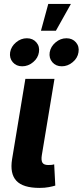

<svg xmlns="http://www.w3.org/2000/svg" viewBox="-20 -943 416 967"><path d="M179.3 3.4Q95.7 3.4 62.4 -32.6Q29 -68.6 40.9 -141.7L107.8 -545.9H254.4L190.7 -161.8Q186.5 -135.8 193.6 -123.8Q200.8 -111.9 223 -111.9Q234.8 -111.9 241.5 -112.7Q248.1 -113.6 252.9 -115.3L258.5 -8.3Q247 -4.6 226.2 -0.6Q205.5 3.4 179.3 3.4ZM291.2 -609.1Q261.1 -609.1 243.5 -629.8Q225.9 -650.4 230.3 -679.7Q235.4 -708.9 260 -729.6Q284.7 -750.3 314.7 -750.3Q344.8 -750.3 362.5 -729.6Q380.3 -708.9 375.3 -679.7Q371 -650.5 346 -629.8Q321.1 -609.1 291.2 -609.1ZM91.9 -609.1Q61.8 -609.1 44.2 -629.8Q26.6 -650.4 31 -679.7Q36 -708.9 60.7 -729.6Q85.4 -750.3 115.4 -750.3Q145.4 -750.3 163.2 -729.6Q181 -708.9 176 -679.7Q171.6 -650.5 146.7 -629.8Q121.8 -609.1 91.9 -609.1ZM186.3 -788.3 223.1 -923.2H337.1L261.6 -788.3Z"/></svg>

Font: Inter
Style: Italic
Weight: 400
Italic angle: -9.3988°
Designer: Rasmus Andersson
Foundry: rsms
Version: Version 4.001;git-66647c0bb